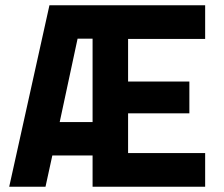

<svg xmlns="http://www.w3.org/2000/svg" viewBox="-20 -710 850 730"><path d="M332 0H760V-128H467V-279H700V-400H467V-562H760V-690H168L15 0H153L179 -119H332ZM275 -563H332V-246H207Z"/></svg>

Font: TitilliumMaps29L
Style: 999 wt
Weight: 900
Designer: Campivisivi
Foundry: Accademia di Belle Arti di Urbino and students of MA course of Visual design